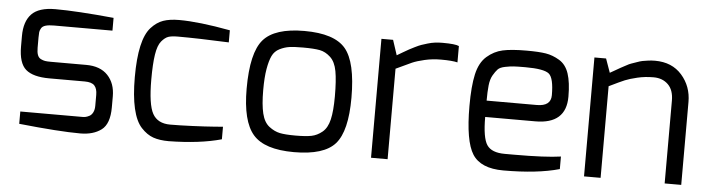

<svg xmlns="http://www.w3.org/2000/svg" viewBox="-40 -694 3148 854"><g transform="rotate(5 1534.5 -267.5)"><path d="M40 -358V-404Q40 -469 72 -502.5Q104 -536 178 -536Q273 -536 439 -520V-463H178Q155 -463 141 -459Q127 -455 121.5 -445.5Q116 -436 115 -428Q114 -420 114 -404V-358Q114 -338 118.5 -326Q123 -314 133 -309Q143 -304 152 -302.5Q161 -301 178 -301H336Q399 -301 432.5 -265.5Q466 -230 466 -172V-123Q466 -49 430 -22Q394 5 336 5Q243 5 62 -14V-69H336Q338 -69 340 -69Q347 -69 354 -70.5Q361 -72 370.5 -77Q380 -82 386 -94Q392 -106 392 -123V-172Q392 -200 379.5 -213.5Q367 -227 336 -227H178Q105 -227 72.5 -255Q40 -283 40 -358Z M556 -266Q556 -350 568.5 -405.5Q581 -461 606 -488.5Q631 -516 660 -526Q689 -536 731 -536Q819 -536 959 -510V-456Q820 -462 731 -462Q704 -462 689 -457Q674 -452 658.5 -433.5Q643 -415 636.5 -373Q630 -331 630 -262Q630 -150 652.5 -109.5Q675 -69 731 -69Q772 -69 830.5 -71.5Q889 -74 928 -77L966 -80V-24Q870 3 731 5Q690 5 661.5 -5Q633 -15 607.5 -42.5Q582 -70 569 -126Q556 -182 556 -266Z M1056 -258Q1056 -419 1107 -477.5Q1158 -536 1290 -536Q1424 -536 1474 -476.5Q1524 -417 1524 -258Q1524 -109 1474 -52Q1424 5 1290 5Q1158 5 1107 -54Q1056 -113 1056 -258ZM1130 -258Q1130 -193 1139.5 -154Q1149 -115 1172.5 -97Q1196 -79 1220.5 -74Q1245 -69 1290 -69Q1336 -69 1361.5 -74Q1387 -79 1409.5 -97.5Q1432 -116 1441 -154.5Q1450 -193 1450 -258Q1450 -329 1442.5 -370Q1435 -411 1413 -431.5Q1391 -452 1365.5 -457Q1340 -462 1290 -462Q1252 -462 1230 -459Q1208 -456 1186 -445Q1164 -434 1153.5 -412Q1143 -390 1136.5 -352.5Q1130 -315 1130 -258Z M1634 0V-531H1686L1708 -464Q1713 -467 1733.5 -479Q1754 -491 1760.5 -494.5Q1767 -498 1785 -507Q1803 -516 1813.5 -519.5Q1824 -523 1840.5 -528Q1857 -533 1873 -535Q1889 -537 1906 -537Q1964 -537 1980 -529V-456Q1956 -462 1906 -462Q1868 -462 1833.5 -454Q1799 -446 1778.5 -437Q1758 -428 1708 -404V0Z M2050 -268Q2050 -356 2062 -409.5Q2074 -463 2105.5 -490.5Q2137 -518 2175.5 -526.5Q2214 -535 2282 -535Q2337 -535 2368 -530Q2399 -525 2429 -507Q2459 -489 2472 -450Q2485 -411 2485 -347Q2485 -225 2348 -225H2124Q2124 -132 2145 -100.5Q2166 -69 2225 -69Q2232 -69 2246 -69Q2260 -69 2267 -69Q2407 -69 2475 -79V-23Q2376 5 2225 5Q2124 5 2087 -53Q2050 -111 2050 -268ZM2124 -298H2348Q2411 -298 2411 -347Q2411 -424 2388.5 -442.5Q2366 -461 2283 -461Q2248 -461 2231.5 -460Q2215 -459 2192.5 -454.5Q2170 -450 2160.5 -440Q2151 -430 2140.5 -412Q2130 -394 2127 -366Q2124 -338 2124 -298Z M2585 0V-531H2637L2659 -469Q2662 -470 2681 -481.5Q2700 -493 2704.5 -495Q2709 -497 2726 -506.5Q2743 -516 2750 -518Q2757 -520 2773 -526Q2789 -532 2799.5 -534Q2810 -536 2825 -538Q2840 -540 2855 -540Q2931 -540 2975 -490Q3019 -440 3019 -370V0H2945V-370Q2945 -417 2920 -441.5Q2895 -466 2855 -466Q2817 -466 2783 -458Q2749 -450 2728.5 -441.5Q2708 -433 2659 -409V0Z"/></g></svg>

Font: Mina
Style: Regular
Weight: 400
Version: Version 1.000